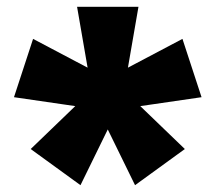

<svg xmlns="http://www.w3.org/2000/svg" viewBox="-20 -720 632 563"><path d="M515 -606 282 -483 310 -397 571 -435ZM522 -283 332 -466 260 -414 376 -177ZM216 -177 332 -414 260 -466 70 -283ZM21 -435 282 -397 310 -483 77 -606ZM206 -700 251 -440H341L386 -700Z"/></svg>

Font: Jost Black
Style: Regular
Weight: 900
Version: Version 3.710